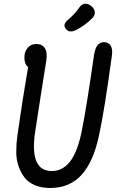

<svg xmlns="http://www.w3.org/2000/svg" viewBox="-20 -972 660 1004"><path d="M242 11Q197.5 11 163.2 -3.2Q129 -17.5 109 -43Q89 -68.5 77 -103Q65 -137.5 65 -178.2Q65 -219 71 -264Q97.5 -450 127 -621.5Q107.5 -636.5 107.5 -672Q107.5 -701.5 124.5 -721.8Q141.5 -742 170.5 -742Q199.5 -742 214.2 -720.2Q229 -698.5 222 -654Q219.5 -638.5 198.5 -507Q177.5 -375.5 164 -284Q132.5 -77.5 251 -77.5Q309.5 -77.5 349 -130.8Q388.5 -184 410 -299.5Q431.5 -406 472 -686Q482 -751.5 523.5 -751.5Q548.5 -751.5 559 -732.8Q569.5 -714 565.5 -684.5Q526.5 -394.5 497 -260.5Q468.5 -127 406.8 -58Q345 11 242 11ZM327.5 -817.5Q345 -799 377.5 -815Q426 -839.5 463 -877.5Q477 -893 476 -908.5Q475 -924 460 -938Q445 -952.5 426.5 -952.5Q408 -952.5 395.5 -933.5Q373.5 -900.5 333 -866Q304.5 -842 327.5 -817.5Z"/></svg>

Font: Monaspace Radon
Style: Regular
Weight: 400
Designer: Riley Cran & the Lettermatic Team
Foundry: Lettermatic
Version: Version 1.000 (Monaspace Radon)